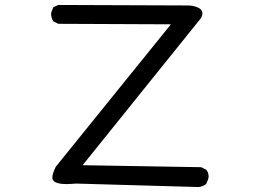

<svg xmlns="http://www.w3.org/2000/svg" viewBox="-20 -754 1040 774"><path d="M781 0 286 -14Q265 -12 248 -12Q191 -12 191 -38Q191 -54 205 -82L669 -656L215 -658L195 -668Q186 -682 186 -699Q186 -704 195 -725L215 -734L737 -732Q763 -732 783 -721Q796 -713 796 -700Q796 -692 791 -682L313 -88L791 -80L811 -70Q821 -59 821 -42Q821 -33 811 -12Q797 -2 781 0Z"/></svg>

Font: Xiaolai SC
Style: Regular
Weight: 400
Designer: Nozomi Seto 瀬戸のぞみ
Version: Version 3.11;December 4, 2020;FontCreator 13.0.0.2613 64-bit